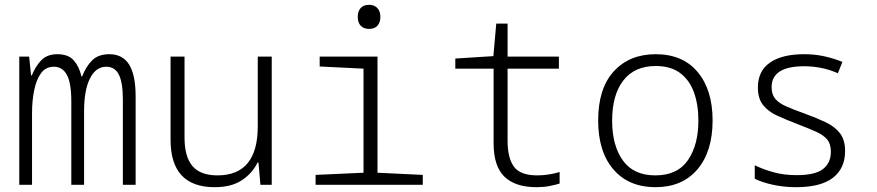

<svg xmlns="http://www.w3.org/2000/svg" viewBox="-20 -767 3640 797"><path d="M60 0V-532H101L109 -454H112Q127 -491 151 -516.5Q175 -542 218 -542Q264 -542 286.5 -516Q309 -490 318 -450H321Q337 -491 362.5 -516.5Q388 -542 434 -542Q489 -542 516 -499Q543 -456 543 -366V0H490V-354Q490 -424 473.5 -457Q457 -490 421 -490Q378 -490 353.5 -441.5Q329 -393 329 -305V0H276V-345Q276 -423 257.5 -456.5Q239 -490 204 -490Q170 -490 150.5 -463.5Q131 -437 122 -393Q113 -349 113 -298V0Z M871 10Q688 10 688 -187V-532H746V-196Q746 -116 779 -77.5Q812 -39 883 -39Q1050 -39 1050 -243V-532H1108V0H1061L1053 -92H1049Q1027 -47 983.5 -18.5Q940 10 871 10Z M1512 -647Q1490 -647 1477.5 -660Q1465 -673 1465 -697Q1465 -720 1477 -733.5Q1489 -747 1512 -747Q1534 -747 1546.5 -733.5Q1559 -720 1559 -697Q1559 -674 1547 -660.5Q1535 -647 1512 -647ZM1290 0V-41L1489 -50V-482L1307 -491V-532H1547V-50L1735 -41V0Z M2207 10Q2119 10 2074 -33.5Q2029 -77 2029 -172V-482H1870V-524L2028 -534L2040 -669H2087V-532H2300V-482H2087V-182Q2087 -111 2113.5 -75Q2140 -39 2210 -39Q2235 -39 2259.5 -43Q2284 -47 2303 -53V-5Q2283 1 2259.5 5.5Q2236 10 2207 10Z M2701 10Q2590 10 2526.5 -63.5Q2463 -137 2463 -267Q2463 -400 2528 -471Q2593 -542 2702 -542Q2814 -542 2876 -468Q2938 -394 2938 -267Q2938 -138 2875 -64Q2812 10 2701 10ZM2700 -39Q2792 -39 2835.5 -102Q2879 -165 2879 -267Q2879 -333 2860.5 -384Q2842 -435 2803 -464Q2764 -493 2702 -493Q2614 -493 2567.5 -433Q2521 -373 2521 -266Q2521 -163 2565.5 -101Q2610 -39 2700 -39Z M3285 10Q3234 10 3188.5 0Q3143 -10 3113 -25V-81Q3150 -63 3192.5 -51.5Q3235 -40 3287 -40Q3364 -40 3396.5 -65.5Q3429 -91 3429 -137Q3429 -169 3414 -187.5Q3399 -206 3368 -220Q3337 -234 3290 -252Q3243 -270 3206 -287Q3169 -304 3147.5 -331Q3126 -358 3126 -404Q3126 -472 3176 -507Q3226 -542 3318 -542Q3362 -542 3401 -533.5Q3440 -525 3477 -510L3458 -463Q3424 -478 3389 -485Q3354 -492 3318 -492Q3183 -492 3183 -405Q3183 -375 3198 -357Q3213 -339 3243.5 -325.5Q3274 -312 3319 -296Q3371 -277 3408.5 -259Q3446 -241 3467 -213.5Q3488 -186 3488 -140Q3488 -68 3437.5 -29Q3387 10 3285 10Z"/></svg>

Font: Noto Sans Mono Light
Style: Regular
Weight: 300
Designer: Monotype Design Team
Foundry: Monotype Imaging Inc.
Version: Version 2.014; ttfautohint (v1.8.4.7-5d5b)